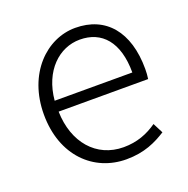

<svg xmlns="http://www.w3.org/2000/svg" viewBox="-105 -648 748 762"><g transform="rotate(-20 269.0 -267.0)"><path d="M304 13C381 13 431 -12 474 -39L452 -82C412 -54 367 -36 310 -36C195 -36 118 -126 115 -257H493C495 -270 496 -284 496 -299C496 -456 419 -547 290 -547C169 -547 56 -439 56 -266C56 -91 167 13 304 13ZM115 -303C126 -426 204 -497 291 -497C384 -497 443 -432 443 -303Z"/></g></svg>

Font: Spoqa Han Sans Neo Light
Style: Regular
Weight: 300
Designer: [Spoqa Han Sans Neo] Dong-huui Kim  Younghwa Kang  Yujin Lee  [Noto Sans] Ryoko NISHIZUKA  (kana & ideographs); Paul D. 
Foundry: Spoqa (http://www.spoqa-han-sans.com)
Version: Version 1.000